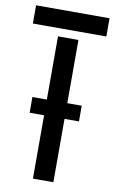

<svg xmlns="http://www.w3.org/2000/svg" viewBox="-90 -849 542 897"><g transform="rotate(10 181.0 -400.0)"><path d="M64 -300.5V-375H298V-300.5ZM132.5 0V-675H229.5V0ZM6.5 -713.5V-800H355V-713.5Z"/></g></svg>

Font: Big Shoulders Stencil Text Thin SemiBold
Style: Regular
Weight: 600
Version: Version 2.001